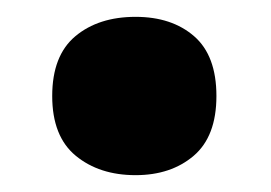

<svg xmlns="http://www.w3.org/2000/svg" viewBox="-20 -196 322 228"><path d="M141 12Q183 12 210 -11Q237 -34 237 -82Q237 -130 210.5 -153Q184 -176 141 -176Q97 -176 69.5 -153Q42 -130 42 -82Q42 -34 70 -11Q98 12 141 12Z"/></svg>

Font: Noto Sans UI SemiCondensed Black
Style: Regular
Weight: 900
Width: 4
Designer: Monotype Design Team
Foundry: Monotype Imaging Inc.
Version: 1.001